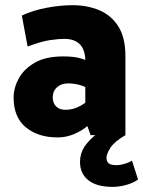

<svg xmlns="http://www.w3.org/2000/svg" viewBox="-20 -523 554 743"><path d="M203.1 8.8Q127.9 8.8 80.3 -30Q32.7 -68.8 32.7 -145.5Q32.7 -182.6 52.5 -219.2Q72.3 -255.9 114.5 -280.3Q156.7 -304.7 224.1 -304.7Q262.2 -304.7 286.6 -298.6Q311 -292.5 335.4 -279.3L310.1 -235.8V-288.6Q310.1 -314.5 301.5 -333.3Q293 -352.1 274.9 -362.3Q256.8 -372.6 229 -372.6Q207 -372.6 173.1 -367.7Q139.2 -362.8 86.9 -342.8L64.5 -462.9Q107.4 -482.9 160.4 -492.9Q213.4 -502.9 260.7 -502.9Q317.9 -502.9 364.3 -483.4Q410.6 -463.9 438 -420.7Q465.3 -377.4 465.3 -306.2V0H330.6L308.1 -63.5L338.4 -53.2Q321.8 -36.1 300.3 -22Q278.8 -7.8 254.2 0.5Q229.5 8.8 203.1 8.8ZM233.4 -98.1Q263.7 -98.1 290 -112.8Q316.4 -127.4 333.5 -145.5L310.1 -79.1V-232.9L337.4 -173.3Q309.1 -188.5 287.8 -194.3Q266.6 -200.2 243.7 -200.2Q216.8 -200.2 200.4 -185.3Q184.1 -170.4 184.1 -146Q184.1 -124.5 197 -111.3Q210 -98.1 233.4 -98.1ZM416.5 200.2Q354 200.2 321.8 174.3Q289.6 148.4 289.6 104Q289.6 71.3 306.6 44.9Q323.7 18.6 360.8 -9.8L465.3 0Q421.4 25.9 406.7 49.6Q392.1 73.2 392.1 87.4Q392.1 102.5 401.1 109.4Q410.2 116.2 430.2 116.2Q444.3 116.2 461.9 111.1Q479.5 106 490.7 98.6L514.2 171.4Q496.1 185.1 468.5 192.6Q440.9 200.2 416.5 200.2Z"/></svg>

Font: Anaheim ExtraBold
Style: Regular
Weight: 800
Version: Version 2.001